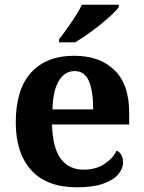

<svg xmlns="http://www.w3.org/2000/svg" viewBox="-20 -786 611 816"><path d="M306 10Q179 10 113 -62.5Q47 -135 47 -265Q47 -406 112 -477.5Q177 -549 295 -549Q404 -549 466.5 -488Q529 -427 529 -308V-257H201Q204 -157 238.5 -111Q273 -65 335 -65Q387 -65 423 -88.5Q459 -112 476 -146Q490 -139 496.5 -126.5Q503 -114 503 -97Q503 -69 482 -44.5Q461 -20 417.5 -5Q374 10 306 10ZM376 -321Q376 -398 358 -441Q340 -484 297 -484Q255 -484 230 -442.5Q205 -401 203 -321ZM231 -619Q246 -638 264.5 -664Q283 -690 300.5 -717Q318 -744 328 -766H485V-756Q476 -743 454.5 -723Q433 -703 406 -681Q379 -659 351 -639.5Q323 -620 299 -606H231Z"/></svg>

Font: Noto Serif Armenian
Style: Bold
Weight: 700
Version: Version 2.007